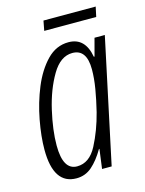

<svg xmlns="http://www.w3.org/2000/svg" viewBox="-104 -718 600 792"><g transform="rotate(-15 196.5 -322.0)"><path d="M374 -612 383 -654H160L152 -612ZM79 -142Q79 -207 98 -289.5Q117 -372 153 -433Q189 -494 240 -494Q301 -494 301 -408Q301 -370 293.5 -325.5Q286 -281 274 -232Q255 -158 223.5 -97.5Q192 -37 139 -37Q79 -37 79 -142ZM244 -83H246L235 0H276L389 -531H345L325 -456H322Q307 -541 236 -541Q183 -541 143.5 -500Q104 -459 78 -396Q52 -333 39 -263.5Q26 -194 26 -138Q26 10 124 10Q162 10 190.5 -15Q219 -40 244 -83Z"/></g></svg>

Font: Noto Sans Display Condensed Light
Style: Italic
Weight: 300
Width: 3
Designer: Monotype Design team
Foundry: Monotype Imaging Inc.
Version: 1.000